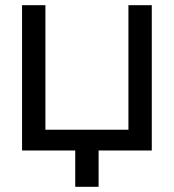

<svg xmlns="http://www.w3.org/2000/svg" viewBox="-20 -580 670 740"><path d="M565 -560V0H360V140H270V0H65V-560H155V-80H475V-560Z"/></svg>

Font: Tektur
Style: Regular
Weight: 400
Designer: Adam Jagosz
Foundry: Adam Jagosz
Version: Version 1.005;gftools[0.9.30]